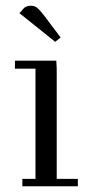

<svg xmlns="http://www.w3.org/2000/svg" viewBox="-20 -651 312 671"><path d="M32.2 -411.1V-439H176.8L178.2 -411.1V-25.9H252V0H58.1V-25.9H104V-411.1ZM47.9 -605 64.9 -624Q74.7 -630.9 86.9 -630.9Q100.6 -630.9 109.1 -624.3Q117.7 -617.7 133.8 -597.2L191.9 -520L172.9 -504.9Z"/></svg>

Font: Dehuti
Style: Book
Weight: 400
Version: Version 1.2